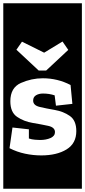

<svg xmlns="http://www.w3.org/2000/svg" viewBox="-30 -937 519 1170"><path d="M-10 213V-917H469V213ZM251 -507 386 -633 351 -684 239 -616 104 -683 70 -634 206 -507ZM435 -138Q435 -203 395.5 -230.5Q356 -258 303.5 -267Q251 -276 211.5 -285.5Q172 -295 172 -324Q172 -346 189.5 -356.5Q207 -367 232 -367Q270 -367 303 -356L311 -293L411 -304L400 -419Q321 -460 231 -460Q162 -460 97.5 -431.5Q33 -403 33 -320Q33 -253 74 -225Q115 -197 169 -188Q223 -179 264 -170Q305 -161 305 -132Q305 -108 278 -96Q251 -84 214 -84Q204 -84 184 -85.5Q164 -87 146 -93V-149L46 -160L28 -34Q73 -11 122.5 -0.5Q172 10 221 10Q316 10 375.5 -26.5Q435 -63 435 -138Z"/></svg>

Font: Zilla Slab Highlight
Style: Bold
Weight: 700
Designer: Typotheque Type Foundry
Foundry: Typotheque type foundry
Version: Version 1.1; 2017; ttfautohint (v1.6)